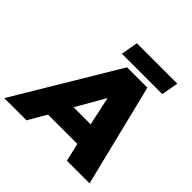

<svg xmlns="http://www.w3.org/2000/svg" viewBox="-267 -1054 1247 1247"><g transform="rotate(45 356.0 -430.5)"><path d="M491 -125 520 0H728L554 -705H367L-55 0H149L221 -125ZM419 -475 462 -276H305ZM673 -861H302L281 -744H652Z"/></g></svg>

Font: Geom Black
Style: Bold Italic
Weight: 900
Italic angle: -10°
Version: Version 1.102